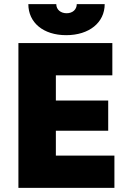

<svg xmlns="http://www.w3.org/2000/svg" viewBox="-20 -908 625 928"><path d="M117 -888C117 -799 189 -738 300 -738C411 -738 486 -799 486 -888H351C351 -862 331 -844 302 -844C274 -844 252 -861 252 -888ZM69 0H533V-156H250V-276H503V-422H250V-544H523V-700H69Z"/></svg>

Font: Fixel Display ExtraBold
Style: Regular
Weight: 800
Designer: AlfaBravo + MacPaw
Foundry: Kyrylo Tkachov, Marchela Mozhyna, Serhii Makarenko, Maria Weinstein, Zakhar Kryvoshyya
Version: Version 1.211